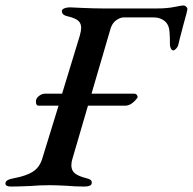

<svg xmlns="http://www.w3.org/2000/svg" viewBox="-48 -681 708 705"><path d="M640 -646Q638 -634 627 -596Q609 -528 606 -514Q604 -508 598.5 -502Q593 -496 588 -496Q583 -496 579.5 -503Q576 -510 576 -517Q576 -546 574.5 -564Q573 -582 566 -593Q560 -603 547 -610Q534 -617 516 -617H406Q393 -617 378.5 -606.5Q364 -596 358 -576L288 -337H445Q451 -337 454.5 -332.5Q458 -328 457 -323Q457 -322 455 -320Q434 -293 412 -293H275L218 -98Q214 -86 214 -74Q214 -55 227 -44.5Q240 -34 268 -27Q280 -24 284.5 -20.5Q289 -17 289 -10Q289 4 262 4Q227 4 195 1Q155 -1 135 -1Q98 -1 63 2Q17 4 -7 4Q-28 4 -28 -7Q-28 -15 -20 -19.5Q-12 -24 5 -27Q48 -35 72.5 -50.5Q97 -66 107 -98L167 -293H94Q84 -293 84 -307Q84 -313 85 -315Q87 -323 97 -330Q107 -337 117 -337H180L245 -550Q250 -568 250 -579Q250 -596 238.5 -605.5Q227 -615 201 -621Q188 -624 183.5 -629Q179 -634 179 -641Q180 -647 188.5 -650.5Q197 -654 209 -654L252 -652Q300 -650 327 -650H530Q565 -650 592.5 -655.5Q620 -661 625 -661Q631 -661 636 -656Q641 -651 640 -646Z"/></svg>

Font: EB Garamond Medium
Style: Italic
Weight: 500
Italic angle: -17.2°
Designer: Georg Duffner and Octavio Pardo
Foundry: Georg Duffner
Version: Version 1.000